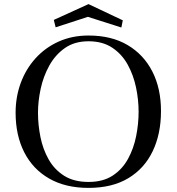

<svg xmlns="http://www.w3.org/2000/svg" viewBox="-20 -912 860 935"><path d="M655 -368Q655 -426 642.5 -486Q630 -546 602 -597Q574 -648 527 -679.5Q480 -711 411 -711Q343 -711 296 -678Q249 -645 220 -592.5Q191 -540 178 -479.5Q165 -419 165 -363Q165 -304 177 -244.5Q189 -185 217 -135.5Q245 -86 292.5 -56Q340 -26 411 -26Q482 -26 529 -57Q576 -88 603.5 -138.5Q631 -189 643 -249Q655 -309 655 -368ZM764 -371Q764 -260 723.5 -175.5Q683 -91 604.5 -44Q526 3 411 3Q299 3 219.5 -42.5Q140 -88 98 -170.5Q56 -253 56 -363Q56 -440 81 -508Q106 -576 153 -628Q200 -680 265.5 -709.5Q331 -739 411 -739Q523 -739 601.5 -692.5Q680 -646 722 -563.5Q764 -481 764 -371ZM578 -813 571 -778 408 -830 251 -779 242 -815 411 -892Z"/></svg>

Font: Kaisei Tokumin
Style: Regular
Weight: 400
Designer: Font-Kai, 金井和夫
Foundry: KAZUO KANAI
Version: Version 5.003